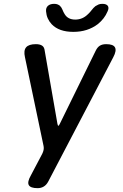

<svg xmlns="http://www.w3.org/2000/svg" viewBox="-20 -970 640 1000"><path d="M176 10Q139 10 130 -6Q121 -22 141 -57L200 -169Q205 -179 207 -189Q209 -199 207 -209L110 -672Q102 -707 116 -723.5Q130 -740 167 -740Q187 -740 199 -732.5Q211 -725 213 -705L279 -326Q281 -315 284 -315Q287 -315 292 -326L478 -705Q487 -724 500 -732Q513 -740 533 -740Q570 -740 579 -723Q588 -706 570 -672L231 -24Q222 -7 208 1.5Q194 10 176 10ZM220 -910Q218 -929 229.5 -939.5Q241 -950 262 -950Q273 -950 280 -947Q287 -944 292 -940Q301 -931 305.5 -919Q310 -907 317 -896Q334 -868 372 -868Q410 -868 438 -896Q449 -906 457.5 -917.5Q466 -929 477 -938Q485 -943 493 -946.5Q501 -950 513 -950Q534 -950 541.5 -939.5Q549 -929 540 -910Q524 -872 489 -844Q436 -804 362 -804Q287 -804 249 -844Q223 -872 220 -910Z"/></svg>

Font: Maple Mono Medium
Style: Italic
Weight: 500
Italic angle: -10°
Monospace: yes
Designer: subframe7536
Version: Version 7.000